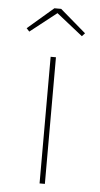

<svg xmlns="http://www.w3.org/2000/svg" viewBox="-53 -760 413 793"><g transform="rotate(5 154.0 -363.0)"><path d="M142 0V-525H164V0ZM45 -621 33 -634 140 -726H168L275 -634L263 -621L147 -713H162Z"/></g></svg>

Font: Lexend Giga Thin
Style: Regular
Weight: 250
Version: Version 1.007